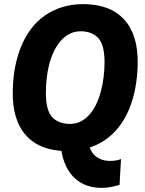

<svg xmlns="http://www.w3.org/2000/svg" viewBox="-20 -727 707 933"><path d="M473 186Q438 186 405.5 175.5Q373 165 346.5 142Q320 119 301.5 81.5Q283 44 276 -10L413 -21Q419 4 433.5 21Q448 38 469 46.5Q490 55 514 55Q545 55 568 46L561 171Q539 178 517 182Q495 186 473 186ZM306 7Q176 7 107.5 -68Q39 -143 42 -285Q43 -347 53.5 -401.5Q64 -456 83.5 -503Q103 -550 131.5 -587.5Q160 -625 198 -651.5Q236 -678 282.5 -692.5Q329 -707 384 -707Q515 -707 583.5 -632Q652 -557 649 -415Q648 -354 637.5 -299Q627 -244 607.5 -197Q588 -150 559.5 -112.5Q531 -75 493 -48.5Q455 -22 408.5 -7.5Q362 7 306 7ZM319 -125Q349 -125 372.5 -137Q396 -149 415 -170.5Q434 -192 447.5 -220.5Q461 -249 470 -282.5Q479 -316 483.5 -352Q488 -388 488 -424Q488 -510 457 -542.5Q426 -575 372 -575Q343 -575 319 -563Q295 -551 276 -529.5Q257 -508 243 -479.5Q229 -451 220 -417.5Q211 -384 207 -348Q203 -312 203 -275Q203 -190 234 -157.5Q265 -125 319 -125Z"/></svg>

Font: Georama ExtraCondensed Thin
Style: Bold Italic
Weight: 700
Italic angle: -9°
Version: Version 1.001